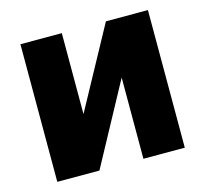

<svg xmlns="http://www.w3.org/2000/svg" viewBox="-85 -640 785 735"><g transform="rotate(-15 308.0 -272.5)"><path d="M219.2 -545.4V-224.6L394 -545.4H560.5V0H396.5V-321.8L222.2 0H55.2V-545.4Z"/></g></svg>

Font: My Font
Style: Regular
Weight: 500
Designer: Rasmus Andersson
Foundry: rsms
Version: Version 0.001